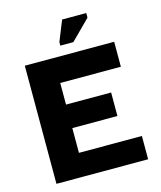

<svg xmlns="http://www.w3.org/2000/svg" viewBox="-109 -804 742 884"><g transform="rotate(-15 261.5 -362.0)"><path d="M50 0V-563H476V-444H187V-341H402V-229H187V-111H487V0ZM294 -610H232V-627L271 -724H386V-702Z"/></g></svg>

Font: Darker Grotesque Light Black
Style: Regular
Weight: 900
Version: Version 1.000;gftools[0.9.28]